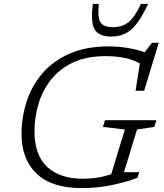

<svg xmlns="http://www.w3.org/2000/svg" viewBox="-20 -955 843 985"><path d="M406 -38Q440 -38 475.8 -43.2Q511.5 -48.5 550.5 -61L620.5 -290.5L508 -304L518.5 -338.5H782.5L771.5 -304L683 -290.5L616 -71.5H694L685 -43Q624.5 -19.5 550 -4.8Q475.5 10 400.5 10Q245.5 10 168 -63.8Q90.5 -137.5 90.5 -267Q90.5 -352 116.2 -432.5Q142 -513 196.2 -577.2Q250.5 -641.5 335.5 -679.2Q420.5 -717 539 -717Q589 -717 638 -708.5Q687 -700 722 -687L760 -735.5H794.5L719.5 -489.5H675.5L697.5 -629.5Q658.5 -651 614 -659Q569.5 -667 523 -667Q423.5 -667 353.5 -633.8Q283.5 -600.5 240.2 -544.5Q197 -488.5 177 -420Q157 -351.5 157 -281.5Q157 -159 222.2 -98.5Q287.5 -38 406 -38ZM559 -815.5Q606 -815.5 638 -840.2Q670 -865 703.5 -935H740Q709.5 -870 681.5 -833.8Q653.5 -797.5 622.2 -782.5Q591 -767.5 550.5 -767.5Q486 -767.5 465 -804.8Q444 -842 456.5 -935H487Q479.5 -864.5 495.8 -840Q512 -815.5 559 -815.5Z"/></svg>

Font: Newsreader 6pt Light
Style: Italic
Weight: 300
Italic angle: -17°
Designer: Hugues Gentile
Foundry: Production Type
Version: Version 1.003; ttfautohint (v1.8.3)